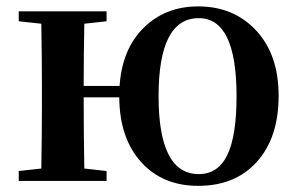

<svg xmlns="http://www.w3.org/2000/svg" viewBox="-20 -571 938 606"><path d="M607.4 -21.5Q668 -21.5 697.3 -81.5Q726.6 -141.6 726.6 -267.6Q726.6 -513.7 607.4 -513.7Q480.5 -513.7 480.5 -267.6Q480.5 -21.5 607.4 -21.5ZM244.1 -299.8H357.4Q365.2 -416 433.6 -483.4Q502 -550.8 605.5 -550.8Q717.8 -550.8 788.6 -474.6Q859.4 -398.4 859.4 -268.6Q859.4 -136.7 791 -60.5Q722.7 15.6 605.5 15.6Q493.2 15.6 425.3 -59.6Q357.4 -134.8 356.4 -263.7H244.1Q244.1 -152.3 246.1 -39.1L316.4 -31.2V0H39.1V-31.2L110.4 -39.1Q112.3 -152.3 112.3 -235.4V-299.8Q112.3 -382.8 110.4 -496.1L39.1 -503.9V-535.2H316.4V-503.9L246.1 -496.1Q244.1 -384.8 244.1 -299.8Z"/></svg>

Font: GenYoMin TW TTF Bold
Style: Regular
Weight: 700
Version: Version 1.300